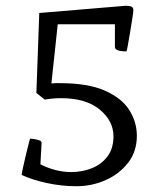

<svg xmlns="http://www.w3.org/2000/svg" viewBox="-20 -577 550 665"><path d="M245 68Q193 68 142.5 57Q92 46 55 29Q55 24 59.5 4Q64 -16 69.5 -39.5Q75 -63 79.5 -80Q84 -97 84 -97Q87 -97 97 -95.5Q107 -94 116 -91Q125 -88 124 -81L120 -8Q145 5 172.5 12Q200 19 226 19Q265 19 298.5 5.5Q332 -8 352.5 -35.5Q373 -63 373 -105Q373 -158 325.5 -197.5Q278 -237 191 -237Q163 -237 135 -232L106 -255L116 -532L415 -557Q428 -557 434.5 -554.5Q441 -552 442 -543Q442 -537 438.5 -514Q435 -491 430.5 -464.5Q426 -438 422.5 -418.5Q419 -399 418 -399Q415 -399 405 -399.5Q395 -400 386.5 -403.5Q378 -407 378 -415V-493H180L158 -288Q166 -289 173 -289Q180 -289 187 -289Q285 -289 343.5 -263Q402 -237 428 -195.5Q454 -154 454 -107Q454 -52 423.5 -13Q393 26 345.5 47Q298 68 245 68Z"/></svg>

Font: Mate
Style: Regular
Weight: 400
Designer: Eduardo Rodriguez Tunni
Foundry: Eduardo Rodriguez Tunni
Version: Version 1.003; ttfautohint (v1.8.4.7-5d5b);gftools[0.9.24]